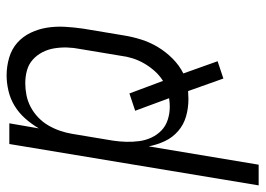

<svg xmlns="http://www.w3.org/2000/svg" viewBox="-154 -440 783 566"><g transform="rotate(-90 237.0 -156.5)"><path d="M-26 215 96 -520H157L142 -433Q155 -455 171.5 -473.5Q188 -492 208.5 -504.5Q229 -517 252.5 -522.5Q276 -528 298 -528Q325 -528 350.5 -520.5Q376 -513 394.5 -496.5Q413 -480 424 -457Q435 -434 439 -408.5Q443 -383 441.5 -356Q440 -329 436 -302L416 -182Q412 -157 404 -131.5Q396 -106 382 -82.5Q368 -59 348 -39Q328 -19 304 -7L340 94L289 111L252 7Q246 7 240 7.5Q234 8 229 8Q202 8 177.5 1Q153 -6 134 -22.5Q115 -39 104.5 -61.5Q94 -84 89 -109L35 215ZM206 -47Q212 -47 218.5 -47.5Q225 -48 231 -49L194 -149L245 -166L282 -67Q298 -77 311 -91.5Q324 -106 333.5 -122.5Q343 -139 348.5 -156.5Q354 -174 356 -191L376 -311Q380 -331 380.5 -350Q381 -369 378 -387.5Q375 -406 366.5 -422.5Q358 -439 344.5 -451Q331 -463 313 -468Q295 -473 275 -473Q258 -473 240 -469.5Q222 -466 205 -457Q188 -448 174 -434.5Q160 -421 150.5 -404.5Q141 -388 135 -370.5Q129 -353 126 -335L106 -215Q103 -195 102.5 -175.5Q102 -156 104.5 -137Q107 -118 115 -101Q123 -84 136 -71.5Q149 -59 167.5 -53Q186 -47 206 -47Z"/></g></svg>

Font: Iosevka Light Oblique
Style: Regular
Weight: 300
Italic angle: -9°
Monospace: yes
Designer: Belleve Invis
Foundry: Belleve Invis
Version: Version 32.5.0; ttfautohint (v1.8.4)